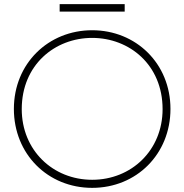

<svg xmlns="http://www.w3.org/2000/svg" viewBox="-20 -893 890 927"><path d="M425 -710C605 -710 765 -580 765 -366C765 -168 615 -25 425 -25C235 -25 85 -168 85 -366C85 -580 245 -710 425 -710ZM47 -367C47 -149 211 14 425 14C639 14 803 -149 803 -367C803 -587 636 -747 425 -747C214 -747 47 -587 47 -367ZM268 -837H582V-873H268Z"/></svg>

Font: Kreadon Extra Light
Style: Regular
Weight: 200
Designer: kohakuno
Foundry: StudioGnu
Version: Version 1.000;Glyphs 3.1.2 (3151)